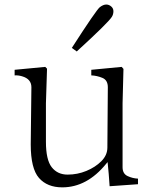

<svg xmlns="http://www.w3.org/2000/svg" viewBox="-20 -805 679 839"><path d="M43.9 -475.6V-500L177.7 -512.7L185.5 -504.9L180.7 -353.5V-185.5Q180.7 -106.4 206.1 -74.2Q231.4 -42 275.4 -42Q318.4 -42 357.4 -58.1Q396.5 -74.2 422.9 -100.6Q449.2 -127 449.2 -160.2L451.2 -423.8Q451.2 -455.1 427.2 -464.8Q403.3 -474.6 378.9 -475.6V-500L511.7 -512.7L519.5 -503.9L515.6 -353.5V-74.2Q515.6 -45.9 537.6 -35.6Q559.6 -25.4 583 -24.4V0L459 8.8Q457 -17.6 455.1 -44.9Q452.1 -71.3 450.2 -96.7L444.3 -89.8Q360.4 13.7 252 13.7Q186.5 13.7 150.4 -27.3Q114.3 -68.4 114.3 -173.8L117.2 -423.8Q117.2 -460 76.2 -471.7Q59.6 -476.6 43.9 -475.6ZM293.9 -595.7Q401.4 -762.7 416.5 -773.9Q431.6 -785.2 444.3 -785.2Q456.1 -785.2 465.8 -776.9Q475.6 -768.6 475.6 -755.9Q475.6 -742.2 468.8 -731.4Q453.1 -706.1 315.4 -580.1Z"/></svg>

Font: GenEi Koburi Mincho v6
Style: Regular
Weight: 400
Designer: o_tamon (Modified)
Foundry: o_tamon / Adobe Systems Incorporated
Version: Version 6.1